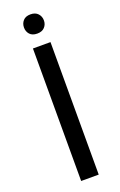

<svg xmlns="http://www.w3.org/2000/svg" viewBox="-167 -923 607 968"><g transform="rotate(-20 136.0 -438.5)"><path d="M183.6 -710.9V0H89.4V-710.9ZM83 -825.2Q83 -846.7 96.4 -861.8Q109.9 -877 136.2 -877Q162.1 -877 176 -861.8Q189.9 -846.7 189.9 -825.2Q189.9 -803.7 176 -788.8Q162.1 -773.9 136.2 -773.9Q109.9 -773.9 96.4 -788.8Q83 -803.7 83 -825.2Z"/></g></svg>

Font: Vazirmatn RD FD
Style: Regular
Weight: 400
Designer: Saber Rastikerdar
Foundry: Saber Rastikerdar
Version: Version 33.003